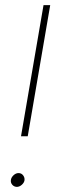

<svg xmlns="http://www.w3.org/2000/svg" viewBox="-20 -731 233 754"><path d="M88.9 -195.8H62.5L150.9 -710.9H177.2ZM22.9 -24.9Q24.4 -34.7 33.4 -43Q42.5 -51.3 52.7 -51.3Q64 -51.3 70.8 -42.5Q77.6 -33.7 76.2 -22.9Q74.7 -13.2 65.4 -5.1Q56.2 2.9 45.9 2.9Q34.7 2.4 27.8 -5.9Q21 -14.2 22.9 -24.9Z"/></svg>

Font: TypoPRO Roboto
Style: Italic
Weight: 250
Italic angle: -12°
Designer: Google
Version: Version 2.136; 2016